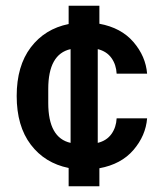

<svg xmlns="http://www.w3.org/2000/svg" viewBox="-20 -590 584 680"><path d="M223.1 69.8V4.9Q138.7 -12.2 88.9 -77.9Q39.1 -143.6 39.1 -250Q39.1 -356.4 88.9 -422.1Q138.7 -487.8 223.1 -504.9V-569.8H332V-505.9Q409.2 -491.7 452.6 -441.2Q496.1 -390.6 501 -329.1H393.1Q391.6 -360.8 374.8 -384.5Q357.9 -408.2 326.2 -416V-84Q357.9 -91.8 374.8 -115.5Q391.6 -139.2 393.1 -170.9H501Q496.1 -109.4 452.6 -58.8Q409.2 -8.3 332 5.9V69.8ZM150.9 -225.1Q150.9 -101.6 230 -84V-416Q150.9 -398.4 150.9 -274.9Z"/></svg>

Font: TASA Orbiter Text SemiBold
Style: Regular
Weight: 600
Designer: Weizhong Zhang
Version: Version 1.000;Glyphs 3.1.2 (3151)